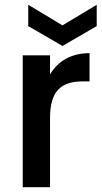

<svg xmlns="http://www.w3.org/2000/svg" viewBox="-20 -782 424 802"><path d="M189 0V-290C189 -402 236 -442 325 -442H354V-560C278 -560 222 -527 189 -471V-551H75V0ZM241 -590 384 -673V-762L241 -676L98 -762V-673Z"/></svg>

Font: Poppins Medium
Style: Regular
Weight: 500
Designer: Ninad Kale (Devanagari), Jonny Pinhorn (Latin)
Foundry: Indian Type Foundry
Version: 4.004